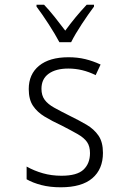

<svg xmlns="http://www.w3.org/2000/svg" viewBox="-20 -785 540 815"><path d="M238 10Q192 10 155.5 0.5Q119 -9 93 -24V-78Q125 -60 162 -49.5Q199 -39 241 -39Q307 -39 334.5 -65Q362 -91 362 -135Q362 -164 349.5 -182Q337 -200 310 -215.5Q283 -231 242 -252Q201 -271 169.5 -290Q138 -309 120 -336Q102 -363 102 -407Q102 -470 146 -506Q190 -542 271 -542Q309 -542 342 -534Q375 -526 407 -511L386 -466Q330 -494 270 -494Q217 -494 186.5 -472Q156 -450 156 -408Q156 -380 169.5 -361.5Q183 -343 210 -328Q237 -313 277 -293Q316 -274 347.5 -255.5Q379 -237 398 -209.5Q417 -182 417 -136Q417 -67 372 -28.5Q327 10 238 10ZM232 -606Q214 -640 186.5 -682.5Q159 -725 135 -757V-765H167Q188 -743 212 -713Q236 -683 257 -655Q279 -685 300 -710.5Q321 -736 348 -765H379V-757Q355 -725 327 -682.5Q299 -640 282 -606Z"/></svg>

Font: Noto Sans Mono ExtraCondensed Light
Style: Regular
Weight: 300
Width: 2
Designer: Monotype Design Team
Foundry: Monotype Imaging Inc.
Version: Version 2.014; ttfautohint (v1.8.4.7-5d5b)